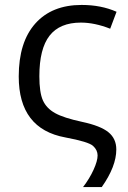

<svg xmlns="http://www.w3.org/2000/svg" viewBox="-20 -565 522 781"><path d="M453.1 43Q453.1 111.8 394 195.8H317.9Q344.2 161.6 360.6 125.5Q377 89.4 377 67.4Q377 45.4 358.6 28.6Q340.3 11.7 246.1 -5.9Q56.2 -40.5 56.2 -253.9Q56.2 -393.6 123.5 -469.2Q190.9 -544.9 312 -544.9Q391.6 -544.9 454.1 -517.1L428.2 -448.2Q364.7 -473.1 309.1 -473.1Q223.1 -473.1 181.6 -419.9Q140.1 -366.7 140.1 -254.9Q140.1 -189 154.5 -156.7Q168.9 -124.5 203.9 -105Q238.8 -85.4 314 -69.3Q389.2 -53.2 421.1 -27.1Q453.1 -1 453.1 43Z"/></svg>

Font: OpenSans-Regular
Style: Regular
Weight: 400
Foundry: Ascender Corporation
Version: Version 1.10